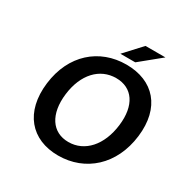

<svg xmlns="http://www.w3.org/2000/svg" viewBox="-185 -980 1123 1152"><g transform="rotate(30 376.5 -404.0)"><path d="M370 12C558 12 704 -118 730 -330C756 -541 642 -666 454 -666C267 -666 122 -541 96 -330C70 -118 183 12 370 12ZM383 -89C270 -89 208 -183 226 -330C244 -476 328 -565 441 -565C554 -565 616 -476 598 -330C580 -183 496 -89 383 -89ZM634 -820H496L389 -704H492Z"/></g></svg>

Font: Falling Sky
Style: ExtObl
Weight: 400
Designer: Paul D. Hunt
Foundry: Adobe Systems Incorporated
Version: Version 1.02